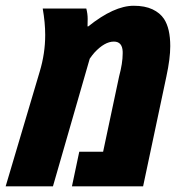

<svg xmlns="http://www.w3.org/2000/svg" viewBox="-61 -660 637 680"><path d="M99.1 -536.1Q99.1 -579.6 90.3 -629.9H244.6Q249.5 -611.3 249.5 -592.8Q249.5 -574.2 249 -566.4H251.5Q342.8 -639.6 412.6 -639.6Q452.1 -639.6 479 -627Q505.9 -614.3 520 -592.8Q542 -559.1 542 -496.6Q542 -452.6 528.3 -389.2L445.8 0H193.8L219.7 -122.6H304.2L360.8 -389.2Q373.5 -436.5 373.5 -470.2Q373.5 -473.6 373.5 -477.1Q372.1 -512.7 342.3 -512.7Q309.6 -512.7 273.4 -473.6Q265.6 -464.8 256.8 -452.1L126.5 0H-41L79.6 -406.2Q99.1 -470.7 99.1 -536.1Z"/></svg>

Font: Open Sans Hebrew Condensed Extra Bold
Style: Italic
Weight: 800
Width: 3
Italic angle: -12°
Foundry: Ascender Corporation, Yanek Iontef
Version: Version 2.001;PS 002.001;hotconv 1.0.70;makeotf.lib2.5.58329